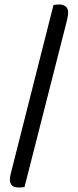

<svg xmlns="http://www.w3.org/2000/svg" viewBox="-20 -727 345 854"><path d="M89 105Q83 106 77 106.5Q71 107 63 107Q24 107 24 71Q24 60 28 45Q32 30 34 21L218 -705Q224 -706 230.5 -706.5Q237 -707 244 -707Q261 -707 272 -698.5Q283 -690 283 -671Q283 -660 280 -646.5Q277 -633 274 -621Z"/></svg>

Font: Baloo Da 2
Style: Regular
Weight: 400
Designer: Noopur Datye, Sulekha Rajkumar and Ek Type
Foundry: Ek Type
Version: Version 1.640;hotconv 1.0.111;makeotfexe 2.5.65597; ttfautoh